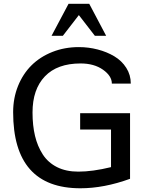

<svg xmlns="http://www.w3.org/2000/svg" viewBox="-20 -986 775 1020"><path d="M670.9 -36.1Q532.2 14.2 407.2 14.2Q49.8 14.2 49.8 -390.1Q49.8 -464.8 75.7 -529.1Q101.6 -593.3 147.2 -638.7Q192.9 -684.1 258.1 -710Q323.2 -735.8 398.9 -735.8Q450.2 -735.8 499 -723.1Q547.9 -710.4 587.4 -686.8Q627 -663.1 650.9 -625.5Q674.8 -587.9 674.8 -542H574.2Q574.2 -582.5 527.1 -615.7Q480 -648.9 408.2 -648.9Q284.2 -648.9 218.5 -580.3Q152.8 -511.7 152.8 -388.2Q152.8 -319.3 166 -264.2Q179.2 -209 207.3 -165.5Q235.4 -122.1 283.2 -98.1Q331.1 -74.2 396 -74.2Q471.7 -74.2 569.8 -98.1V-297.9H405.8V-384.8H670.9ZM543.9 -795.9H483.9L398.9 -905.8L314 -795.9H253.9L344.2 -965.8H454.1Z"/></svg>

Font: Perun
Style: Regular
Weight: 400
Version: Version 1.0000